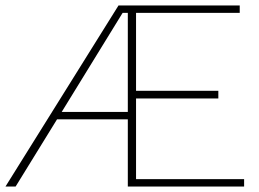

<svg xmlns="http://www.w3.org/2000/svg" viewBox="-27 -680 943 700"><path d="M847 -660V-633H469V-349H769V-321H469V-27H863V0H439V-245H181L30 0H-7L405 -660ZM198 -272H439V-633H420Z"/></svg>

Font: Human Sans ExtraLight
Style: Regular
Weight: 200
Designer: Tim Radville
Foundry: Continuum
Version: Version 1.000;FEAKit 1.0